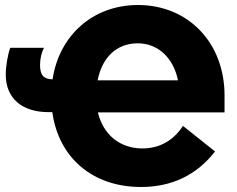

<svg xmlns="http://www.w3.org/2000/svg" viewBox="-20 -733 946 767"><path d="M877 -284V-352C877 -560 734 -713 531 -713C351 -713 216 -591 190 -416C153 -417 140 -434 140 -474C140 -499 146 -524 156 -542H21C11 -516 3 -468 3 -435C3 -341 67 -285 174 -285H189C214 -103 350 14 543 14C667 14 766 -34 839 -128L711 -230C672 -171 617 -140 549 -140C458 -140 392 -196 371 -284ZM370 -412C387 -501 444 -560 530 -560C612 -560 673 -501 691 -412Z"/></svg>

Font: Fixel Text ExtraBold
Style: Regular
Weight: 800
Width: 4
Designer: AlfaBravo + MacPaw
Foundry: Kyrylo Tkachov, Marchela Mozhyna, Serhii Makarenko, Maria Weinstein, Zakhar Kryvoshyya
Version: Version 1.211